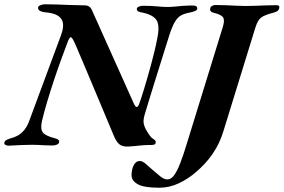

<svg xmlns="http://www.w3.org/2000/svg" viewBox="-34 -678 1327 898"><path d="M5.3 3.4Q-1.7 3.4 -8.6 -0.4Q-15.4 -4.1 -13.7 -10.9Q-11.3 -19.6 -2.8 -23.9Q5.6 -28.2 16.9 -31.4Q50 -39.9 70.2 -59.6Q90.4 -79.2 102.3 -111.4L251.2 -512.9Q264.5 -548.6 260.1 -571.3Q255.8 -593.9 234.3 -606Q212.9 -618.1 173.2 -620.9Q159.5 -622.9 151.8 -627.8Q144.1 -632.7 144.1 -642.4Q144.1 -649.1 154.9 -653.5Q165.7 -658 175.6 -658Q197.7 -658 230.1 -657Q262.6 -656 297.6 -654.5Q332.7 -653 361.2 -653Q374.1 -653 382.4 -647.7Q390.6 -642.4 395.4 -631.9L593.2 -190.9Q595.2 -186.9 598.5 -182.3Q601.7 -177.6 605 -177.6Q611.7 -177.6 617.2 -192.7Q620.4 -200.4 625.9 -217.7Q631.4 -235 639.1 -259.7Q646.7 -284.4 655.3 -314.2Q663.9 -344.1 672.6 -375.9Q681.3 -407.8 688.9 -439.5Q696.5 -471.2 701.8 -499.7Q714.7 -561.8 696.1 -586.6Q677.5 -611.4 623.8 -620.8Q605 -624 605.8 -636.5Q606.6 -643.4 615.9 -647.2Q625.2 -651 633.1 -651Q671.5 -651 700.7 -648.2Q729.9 -645.4 746.6 -645.4Q766.6 -645.4 784.5 -647.3Q802.4 -649.2 822.9 -650.7Q843.5 -652.2 869 -652.2Q888.7 -652.2 888.7 -637.9Q888.7 -630.9 877.5 -626.2Q866.3 -621.5 854.2 -619.5Q830 -615.1 813.4 -606.3Q796.9 -597.5 784.2 -576.1Q771.5 -554.8 758.1 -514Q752.8 -496.5 744.6 -470.8Q736.5 -445 726.7 -413.8Q716.8 -382.5 706.2 -348.2Q695.6 -313.8 684.5 -278.9Q673.4 -244 663.6 -211.1Q653.7 -178.1 645 -149.9Q636 -121.6 637.5 -105.5Q639 -89.5 650.6 -68.5Q655.8 -60.2 662 -50.4Q668.2 -40.6 675.4 -33.8Q683.4 -27 688.9 -23.6Q694.4 -20.1 694.4 -14.2Q694.4 -5.3 689.4 -2.6Q684.5 0 674.9 0Q647.9 0 629.7 1.8Q611.5 3.6 596.9 5.1Q582.3 6.6 564.3 7.5Q536 8.3 522.1 -4.9Q508.2 -18.1 496.9 -46.4Q488.7 -66.4 472.3 -105.3Q455.8 -144.3 435.7 -192.6Q415.5 -240.9 394.5 -290.9Q373.4 -340.9 355.2 -384.2Q336.9 -427.5 324.5 -456.5Q312 -485.6 308.4 -491.2Q306.5 -494.8 303.3 -499.3Q300.1 -503.7 297.5 -503.7Q293.4 -503.7 289.2 -496.5Q285.1 -489.2 282.6 -482Q270.1 -449.1 252.7 -401.5Q235.4 -354 217.8 -301.1Q200.3 -248.2 185.5 -198.3Q170.7 -148.4 161.8 -109.9Q154 -73.7 166.6 -58.1Q179.3 -42.5 220.5 -32Q229.8 -29.8 237.2 -25.5Q244.6 -21.2 242.2 -11.7Q240.5 -4.9 231.1 -1.2Q221.7 2.5 213 2.5Q186.3 2.5 170.8 1.4Q155.3 0.4 144 -0.2Q132.6 -0.8 116.4 -0.8Q94 -0.8 70 0.2Q45.9 1.2 27.9 2.3Q9.8 3.4 5.3 3.4ZM711.3 200Q640 200 611.1 184Q582.1 167.9 581.3 142.9Q581.3 113.7 591.7 94.3Q602.1 74.9 619.2 74.9Q632.1 74.9 647.8 88.4Q663.5 101.9 681.1 117.8Q698.9 133.3 716.3 147.3Q733.8 161.2 749 161.2Q765.7 161.2 779.8 142.5Q794 123.9 809.4 84.1Q824.9 44.4 843.9 -19.6L1007.9 -551Q1018.1 -583.5 1009.2 -596.8Q1000.3 -610.1 964 -618.7Q954.8 -620.9 951 -626.3Q947.2 -631.7 949.7 -640.4Q951.3 -647.2 958.8 -650.9Q966.2 -654.6 973.3 -654.6Q995.8 -654.6 1020.8 -653.6Q1045.7 -652.6 1070.1 -651.3Q1094.6 -650 1114.7 -650Q1134.2 -650 1159.5 -650.9Q1184.7 -651.8 1210.8 -652.8Q1237 -653.8 1258.7 -653.8Q1275.9 -653.8 1271.8 -639.5Q1269.4 -630.1 1262.8 -625.9Q1256.1 -621.7 1244.9 -618.7Q1215.9 -611.4 1199.9 -603.4Q1183.8 -595.4 1175.5 -583.1Q1167.2 -570.7 1160.8 -550.2L1012.1 -68.2Q1002.8 -36.8 989.7 -9.3Q976.5 18.1 960.2 41.9Q943.8 65.7 924.5 86.6Q905.2 107.5 883.8 125.8Q846 158.9 802 179.4Q758 200 711.3 200Z"/></svg>

Font: EB Garamond
Style: Italic
Weight: 400
Italic angle: -17.2°
Designer: Georg Duffner and Octavio Pardo
Foundry: Georg Duffner
Version: Version 1.001